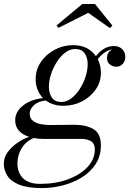

<svg xmlns="http://www.w3.org/2000/svg" viewBox="-62 -700 672 980"><path d="M388.5 -634.5 237 -558 226 -569.5 358 -679.5H423L511.5 -569.5L499 -556.5ZM261.5 -160Q209 -160 171.5 -187Q132 -183 110.8 -162.5Q89.5 -142 89.5 -120.5Q89.5 -97 105.2 -84.2Q121 -71.5 144.2 -66.8Q167.5 -62 189.5 -62Q207 -62 232.5 -62.2Q258 -62.5 282.2 -62.8Q306.5 -63 320.5 -63Q377 -63 415 -41Q453 -19 453 42Q453 96.5 426.2 137.5Q399.5 178.5 355.2 205.8Q311 233 258 246.5Q205 260 152.5 260Q78.5 260 35.8 242.5Q-7 225 -24.8 196.5Q-42.5 168 -42.5 135.5Q-42.5 103 -21.8 75.2Q-1 47.5 29 27.5Q59 7.5 86.5 -1.5Q15.5 -25 15.5 -86.5Q15.5 -129 55 -160.8Q94.5 -192.5 157.5 -199.5Q140 -217 130 -241.5Q120 -266 120 -296.5Q120 -344.5 146.8 -383.8Q173.5 -423 217.2 -446.2Q261 -469.5 311.5 -469.5Q387.5 -469.5 427.5 -413.5Q468 -465 519.5 -465Q545 -465 561.2 -449.8Q577.5 -434.5 577.5 -409.5Q577.5 -389 565 -374.2Q552.5 -359.5 531.5 -359.5Q513 -359.5 498.5 -371.2Q484 -383 484 -404Q484 -421 492.2 -432Q500.5 -443 512.5 -447.5Q471.5 -442.5 437 -398Q453 -367 453 -328.5Q453 -281 426.2 -242.8Q399.5 -204.5 356 -182.2Q312.5 -160 261.5 -160ZM251.5 -179.5Q277.5 -179.5 301.5 -197.5Q325.5 -215.5 344.5 -244.8Q363.5 -274 374.5 -307.8Q385.5 -341.5 385.5 -373Q385.5 -406 370 -428Q354.5 -450 321.5 -450Q295.5 -450 271.5 -432Q247.5 -414 228.8 -385Q210 -356 198.8 -322.2Q187.5 -288.5 187.5 -257Q187.5 -224 203 -201.8Q218.5 -179.5 251.5 -179.5ZM27 134.5Q27 181.5 56 210Q85 238.5 143.5 238.5Q221.5 238.5 284.8 215.2Q348 192 385 152.2Q422 112.5 422 62.5Q422 33 402.8 21Q383.5 9 352.5 9H159Q132.5 9 109.5 4.5Q69 22.5 48 57.5Q27 92.5 27 134.5Z"/></svg>

Font: Bodoni* 11pt
Style: Italic
Weight: 400
Italic angle: -13°
Version: Version 2.3